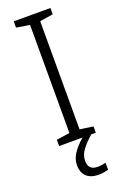

<svg xmlns="http://www.w3.org/2000/svg" viewBox="-176 -765 662 1033"><g transform="rotate(-20 155.5 -248.0)"><path d="M261 0H51V-36L127 -47V-666L51 -678V-714H261V-678L185 -666V-47L261 -36ZM155 123Q155 176 207 176Q222 176 234 174Q246 172 255 170V210Q243 213 229.5 215.5Q216 218 199 218Q155 218 130.5 195.5Q106 173 106 130Q106 91 133.5 54Q161 17 202 -13L235 0Q201 30 178 59.5Q155 89 155 123Z"/></g></svg>

Font: Noto Sans Cherokee Light
Style: Regular
Weight: 300
Designer: Monotype Design Team
Foundry: Monotype Imaging Inc.
Version: Version 2.001; ttfautohint (v1.8.4.7-5d5b)